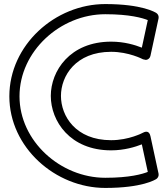

<svg xmlns="http://www.w3.org/2000/svg" viewBox="-20 -885 827 945"><path d="M684 -593.1 698.5 -590.1C709.2 -591.2 718.2 -599.2 720.4 -609.7L760.4 -794.7C762.4 -804 758.6 -815 750 -820.7C745.1 -824 680.6 -865 498 -865C251.2 -865 26 -663.3 26 -411C26 -159.5 252.4 40 498 40C680.1 40 744.2 -0.4 750.3 -4.5C757.5 -9.6 762.7 -20 760.4 -30.3L720.4 -215.3C713.4 -247.8 688.6 -234.1 684.9 -232.4C682.4 -231.1 615.1 -195 527 -195C352.1 -195 280 -314.3 280 -413C280 -510.6 352.1 -630 527 -630C614.2 -630 682.7 -593.8 684 -593.1ZM527 -145C592.1 -145 646.6 -162.1 678.1 -174.5L707.4 -38.9C680.3 -28.1 618 -10 498 -10C277.6 -10 76 -190.5 76 -411C76 -632.7 276.8 -815 498 -815C618.4 -815 681.5 -796.4 707.4 -786.1L678.1 -650.5C644.6 -663.7 592 -680 527 -680C323.9 -680 230 -535.4 230 -413C230 -289.7 323.9 -145 527 -145Z"/></svg>

Font: Hussar Techniczny
Style: Bold 
Weight: 700
Foundry: Cannot Into Space Fonts
Version: Version 0.77